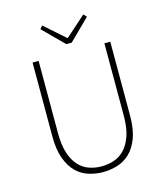

<svg xmlns="http://www.w3.org/2000/svg" viewBox="-129 -988 953 1100"><g transform="rotate(-15 347.0 -438.0)"><path d="M225 -889 210 -871 331 -750H363L486 -871L469 -889L350 -783H345ZM346 13Q389 13 430.5 0.5Q472 -12 505 -43Q538 -74 558 -127Q578 -180 578 -261V-698H543V-269Q543 -197 526.5 -149.5Q510 -102 483 -73.5Q456 -45 420.5 -33Q385 -21 346 -21Q308 -21 273 -33Q238 -45 211.5 -73.5Q185 -102 169 -149.5Q153 -197 153 -269V-698H117V-261Q117 -180 137 -127Q157 -74 189 -43Q221 -12 262.5 0.5Q304 13 346 13Z"/></g></svg>

Font: Spoqa Han Sans Neo Thin
Style: Regular
Weight: 100
Designer: [Spoqa Han Sans Neo] Dong-huui Kim  Younghwa Kang  Yujin Lee  [Noto Sans] Ryoko NISHIZUKA  (kana & ideographs); Paul D. 
Foundry: Spoqa (http://www.spoqa-han-sans.com)
Version: Version 1.100;hotconv 1.0.109;makeotfexe 2.5.65596